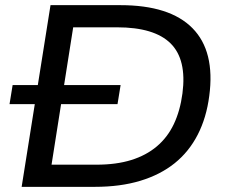

<svg xmlns="http://www.w3.org/2000/svg" viewBox="-20 -725 889 745"><path d="M64 0 176 -705H447Q639 -705 727 -615.5Q815 -526 792 -353Q781 -268 747 -202Q713 -136 657.5 -91.5Q602 -47 524.5 -23.5Q447 0 348 0ZM180 -86H354Q431 -86 489 -104Q547 -122 588.5 -157Q630 -192 654.5 -243.5Q679 -295 688 -363Q705 -494 642 -556.5Q579 -619 434 -619H264ZM17 -321 29 -395H448L436 -321Z"/></svg>

Font: Nunito Sans 10pt SemiExpanded Medium
Style: Italic
Weight: 500
Width: 6
Italic angle: -9°
Designer: Vernon Adams
Foundry: Vernon Adams
Version: Version 3.101;gftools[0.9.27]